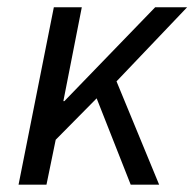

<svg xmlns="http://www.w3.org/2000/svg" viewBox="-20 -506 533 526"><path d="M30.8 0 127.5 -486.1H204.1L153.6 -229H156.4L405.1 -486.1H492.6L299.2 -283.1L416 0H338.1L244.8 -236.6L132.6 -123.1L107.3 0Z"/></svg>

Font: Source Sans 3 VF
Style: Italic
Weight: 200
Italic angle: -11°
Designer: Paul D. Hunt
Foundry: Adobe Systems Incorporated
Version: Version 3.042;hotconv 1.0.118;makeotfexe 2.5.65603